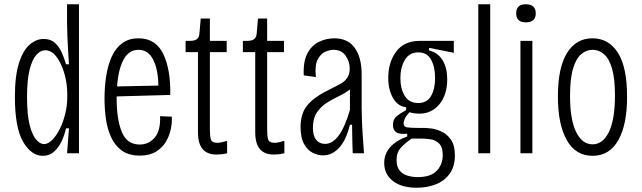

<svg xmlns="http://www.w3.org/2000/svg" viewBox="-20 -720 3015 902"><path d="M181 12Q127 12 88.5 -54Q50 -120 50 -265Q50 -364 69 -423.5Q88 -483 119 -510Q150 -537 185 -537Q217 -537 237 -519.5Q257 -502 269.5 -474.5Q282 -447 290 -418H304Q302 -444 300 -480.5Q298 -517 296.5 -552.5Q295 -588 295 -611V-700H351V0H295L304 -117H290Q283 -85 269 -55.5Q255 -26 233.5 -7Q212 12 181 12ZM187 -43Q205 -43 224.5 -62Q244 -81 260 -112.5Q276 -144 286 -183.5Q296 -223 296 -265V-279Q296 -327 282.5 -374.5Q269 -422 245.5 -453Q222 -484 192 -484Q171 -484 151.5 -463Q132 -442 119.5 -394Q107 -346 107 -264Q107 -180 119.5 -132Q132 -84 150.5 -63.5Q169 -43 187 -43Z M637 11Q585 11 552.5 -12.5Q520 -36 502 -75.5Q484 -115 477.5 -162Q471 -209 471 -257Q471 -313 479 -363.5Q487 -414 505 -454Q523 -494 554 -517Q585 -540 631 -540Q711 -540 746.5 -467.5Q782 -395 780 -274L528 -267Q528 -263 528 -258Q528 -158 552.5 -99.5Q577 -41 636 -41Q680 -41 707.5 -74.5Q735 -108 732 -174L787 -172Q789 -145 782.5 -113.5Q776 -82 759 -53.5Q742 -25 712 -7Q682 11 637 11ZM631 -486Q586 -486 561 -441Q536 -396 530 -314L724 -318Q723 -394 699.5 -440Q676 -486 631 -486Z M997 6Q954 6 932 -19.5Q910 -45 910 -100V-475H852V-528H872Q896 -528 906 -537Q916 -546 917 -564L923 -633H966V-528H1045V-475H966V-110Q966 -82 970.5 -65.5Q975 -49 1003 -49Q1014 -49 1047 -58V0Q1030 4 1017.5 5Q1005 6 997 6Z M1266 6Q1223 6 1201 -19.5Q1179 -45 1179 -100V-475H1121V-528H1141Q1165 -528 1175 -537Q1185 -546 1186 -564L1192 -633H1235V-528H1314V-475H1235V-110Q1235 -82 1239.5 -65.5Q1244 -49 1272 -49Q1283 -49 1316 -58V0Q1299 4 1286.5 5Q1274 6 1266 6Z M1497 10Q1474 10 1449.5 -2Q1425 -14 1408.5 -43.5Q1392 -73 1392 -123Q1392 -188 1425 -227Q1458 -266 1531 -301Q1555 -313 1576 -324Q1597 -335 1610 -352.5Q1623 -370 1623 -398Q1623 -431 1603.5 -458.5Q1584 -486 1546 -486Q1530 -486 1508.5 -477Q1487 -468 1472.5 -440.5Q1458 -413 1464 -358L1407 -366Q1404 -431 1424 -469Q1444 -507 1478.5 -523.5Q1513 -540 1550 -540Q1615 -540 1647 -494.5Q1679 -449 1679 -372V-215Q1679 -189 1680.5 -150Q1682 -111 1685 -71Q1688 -31 1690 0H1637Q1636 -31 1635 -67Q1634 -103 1634 -134H1624Q1606 -61 1573 -25.5Q1540 10 1497 10ZM1507 -44Q1578 -44 1624 -204V-300Q1603 -283 1573.5 -269Q1544 -255 1516 -237.5Q1488 -220 1469 -192Q1450 -164 1450 -120Q1450 -82 1465.5 -63Q1481 -44 1507 -44Z M1938 162Q1866 162 1825.5 130Q1785 98 1785 46Q1785 3 1813 -28.5Q1841 -60 1893 -79V-92Q1856 -88 1841 -99Q1826 -110 1826 -133Q1826 -159 1842.5 -173Q1859 -187 1888 -203V-216Q1848 -221 1826 -260Q1804 -299 1804 -354Q1804 -428 1841.5 -478Q1879 -528 1952 -528H2112V-472L1996 -495V-483Q2039 -472 2060 -436Q2081 -400 2081 -348Q2081 -275 2044.5 -230.5Q2008 -186 1949 -186Q1939 -186 1926.5 -187.5Q1914 -189 1904 -193Q1885 -172 1880.5 -159.5Q1876 -147 1876 -140Q1876 -124 1893 -121.5Q1910 -119 1949 -119H1978Q1984 -119 2005.5 -116.5Q2027 -114 2053 -102.5Q2079 -91 2098 -64.5Q2117 -38 2117 10Q2117 63 2092 97Q2067 131 2026 146.5Q1985 162 1938 162ZM1945 -236Q1986 -236 2005 -269Q2024 -302 2024 -353Q2024 -406 2005 -440Q1986 -474 1945 -474Q1903 -474 1882 -438.5Q1861 -403 1861 -353Q1861 -303 1881.5 -269.5Q1902 -236 1945 -236ZM1942 112Q2004 112 2032 82Q2060 52 2060 9Q2060 -30 2042 -46.5Q2024 -63 2000 -66Q1976 -69 1958 -69H1914Q1878 -44 1860.5 -23Q1843 -2 1843 31Q1843 63 1857 80.5Q1871 98 1894 105Q1917 112 1942 112Z M2227 0V-700H2283V0Z M2425 0V-528H2481V0ZM2450 -615Q2405 -615 2405 -657Q2405 -700 2450 -700Q2497 -700 2497 -657Q2497 -615 2450 -615Z M2764 12Q2684 12 2642.5 -62Q2601 -136 2601 -266Q2601 -403 2644 -471.5Q2687 -540 2763 -540Q2840 -540 2883 -472Q2926 -404 2926 -265Q2926 -134 2884.5 -61Q2843 12 2764 12ZM2764 -42Q2812 -42 2840.5 -100Q2869 -158 2869 -271Q2869 -352 2855 -399Q2841 -446 2817 -466Q2793 -486 2764 -486Q2735 -486 2711 -466Q2687 -446 2672.5 -399Q2658 -352 2658 -270Q2658 -158 2686.5 -100Q2715 -42 2764 -42Z"/></svg>

Font: Bricolage Grotesque 10pt Condensed ExtraLight
Style: Regular
Weight: 200
Width: 3
Designer: Mathieu Triay
Foundry: Atelier Triay
Version: Version 1.000; ttfautohint (v1.8.4.7-5d5b);gftools[0.9.32]